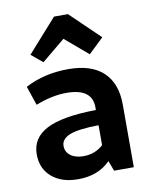

<svg xmlns="http://www.w3.org/2000/svg" viewBox="-85 -809 700 882"><g transform="rotate(-10 265.5 -367.5)"><path d="M144 -547 91 -591 228 -745H293L430 -613L360 -546L253 -637ZM208 10Q131 10 85.5 -29.5Q40 -69 40 -135Q40 -212 113 -249.5Q186 -287 343 -289V-302Q343 -390 223 -390Q156 -390 79 -360L49 -449Q138 -496 250 -496Q358 -496 413.5 -443.5Q469 -391 469 -292V0H377L359 -48Q303 10 208 10ZM168 -152Q168 -124 190.5 -107Q213 -90 250 -90Q305 -90 343 -125V-218Q250 -217 209 -201Q168 -185 168 -152Z"/></g></svg>

Font: Cantarell
Style: Bold
Weight: 700
Designer: Dave Crossland, Nikolaus Waxweiler, Florian Fecher, Jacques Le Bailly, Eben Sorkin, Alexei Vanyashin, Alexios Zavras, Em
Version: Version 0.303